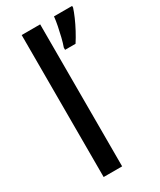

<svg xmlns="http://www.w3.org/2000/svg" viewBox="-194 -825 741 890"><g transform="rotate(-30 177.0 -380.0)"><path d="M183 0H84V-760H183ZM354 -751Q348 -732 336.5 -705.5Q325 -679 310 -651Q295 -623 280 -600H224V-612Q231 -631 237.5 -657.5Q244 -684 249.5 -711.5Q255 -739 257 -760H354Z"/></g></svg>

Font: Noto Sans New Tai Lue Medium
Style: Regular
Weight: 500
Version: Version 2.003